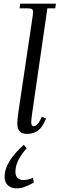

<svg xmlns="http://www.w3.org/2000/svg" viewBox="-20 -722 324 1045"><path d="M4.9 238.8Q4.9 160.2 109.9 65.9L125 85Q64 152.8 64 212.9Q64 235.4 75.7 246.6Q87.4 257.8 106.9 257.8Q133.3 257.8 159.2 246.1L164.1 272Q128.9 290 110.4 296.6Q91.8 303.2 68.8 303.2Q42 303.2 23.4 287.1Q4.9 271 4.9 238.8ZM74.2 -47.9Q74.2 -71.8 79.1 -105L158.2 -637.2Q160.2 -650.9 160.2 -655.8Q160.2 -668.5 153.3 -672.6Q146.5 -676.8 127.9 -676.8H86.9L89.8 -702.1H284.2L280.8 -676.8H237.8L154.8 -104Q149.9 -68.8 149.9 -58.1Q149.9 -35.2 163.1 -35.2Q181.6 -35.2 196.8 -64.9L208 -86.9L231 -76.2L220.2 -54.2Q202.1 -19 179.2 -6.1Q156.2 6.8 127 6.8Q74.2 6.8 74.2 -47.9Z"/></svg>

Font: Dihjauti
Style: Italic
Weight: 400
Italic angle: -9°
Designer: T. Christopher White
Version: Version 3.0.0